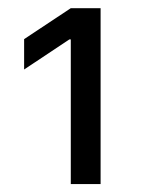

<svg xmlns="http://www.w3.org/2000/svg" viewBox="-20 -820 353 476"><path d="M229.4 -363.6H155.5V-722.3H152L39.8 -647.7V-723L155.5 -799.7H229.4Z"/></svg>

Font: Riot Sans
Style: Regular
Weight: 400
Designer: Rasmus Andersson
Foundry: rsms
Version: Version 4.001